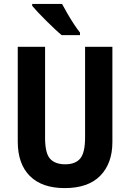

<svg xmlns="http://www.w3.org/2000/svg" viewBox="-20 -954 667 984"><path d="M556 -226Q556 -117 494 -53.5Q432 10 312 10Q195 10 133 -52Q71 -114 71 -228V-714H211V-248Q211 -168 237 -140Q263 -112 314 -112Q367 -112 391.5 -142Q416 -172 416 -249V-714H556ZM298 -934Q309 -913 325.5 -884.5Q342 -856 359.5 -829.5Q377 -803 390 -787V-774H296Q281 -786 260 -806Q239 -826 216.5 -848Q194 -870 175 -890.5Q156 -911 145 -924V-934Z"/></svg>

Font: Noto Sans Gujarati Condensed
Style: Bold
Weight: 700
Width: 3
Designer: Jelle Bosma - Monotype Design Team, Universal Thirst
Foundry: Monotype Imaging Inc.
Version: Version 2.106; ttfautohint (v1.8.4.7-5d5b)